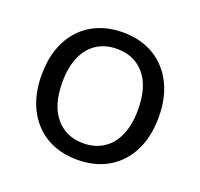

<svg xmlns="http://www.w3.org/2000/svg" viewBox="-95 -601 746 715"><g transform="rotate(20 278.0 -243.0)"><path d="M277.9 8.9Q207.2 8.9 155.2 -22.1Q103.2 -53.1 74.6 -109.8Q46 -166.5 46 -243.4Q46 -301.3 62.1 -347.6Q78.3 -393.8 108.9 -427.1Q139.5 -460.3 182.3 -477.8Q225.2 -495.3 277.9 -495.3Q348.6 -495.3 400.6 -464.3Q452.7 -433.3 481.3 -376.8Q509.9 -320.3 509.9 -243.4Q509.9 -185.5 493.7 -139Q477.6 -92.5 446.9 -59.3Q416.3 -26.1 373.8 -8.6Q331.2 8.9 277.9 8.9ZM277.9 -56.4Q323.4 -56.4 357.2 -78.1Q391.1 -99.8 409.5 -141.7Q427.9 -183.5 427.9 -243.4Q427.9 -334 387.3 -382Q346.7 -430 277.9 -430Q232.4 -430 198.6 -408.5Q164.8 -387 146.4 -345.4Q127.9 -303.8 127.9 -243.4Q127.9 -153.3 168.8 -104.8Q209.7 -56.4 277.9 -56.4Z"/></g></svg>

Font: Nunito ExtraLight
Style: Regular
Weight: 200
Designer: Vernon Adams
Foundry: Vernon Adams
Version: Version 3.602